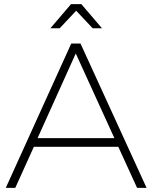

<svg xmlns="http://www.w3.org/2000/svg" viewBox="-20 -910 738 930"><path d="M349 -858 429 -773H474L374 -890H324L224 -773H269ZM644 0H690L370 -699H325L8 0H54L144 -199H553ZM162 -241 347 -651 534 -241Z"/></svg>

Font: Montserrat arm ExtraLight
Style: Regular
Weight: 275
Designer: Julieta Ulanovsky
Foundry: Julieta Ulanovsky
Version: Version 6.000;PS 006.000;hotconv 1.0.88;makeotf.lib2.5.64775